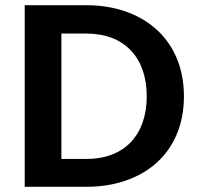

<svg xmlns="http://www.w3.org/2000/svg" viewBox="-20 -718 763 738"><path d="M312 -589C459 -589 544 -496 544 -348C544 -200 459 -107 312 -107H216V-589ZM75 0H312C526 0 687 -125 687 -348C687 -570 526 -698 312 -698H75Z"/></svg>

Font: Matrixport Bold
Style: Regular
Weight: 600
Designer: Ninad Kale (Devanagari), Jonny Pinhorn (Latin)
Foundry: Indian Type Foundry
Version: Version 2.000;PS 1.0;hotconv 1.0.79;makeotf.lib2.5.61930; tt